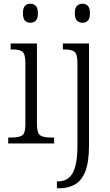

<svg xmlns="http://www.w3.org/2000/svg" viewBox="-20 -769 592 1029"><path d="M143 -647Q125 -647 114 -658Q103 -669 103 -698Q103 -727 114 -738Q125 -749 143 -749Q160 -749 171.5 -738Q183 -727 183 -698Q183 -669 171.5 -658Q160 -647 143 -647ZM24 0V-32H42Q82 -32 99 -43.5Q116 -55 116 -103V-431Q116 -480 100 -492Q84 -504 46 -504H37V-536H178V-105Q178 -56 195 -44Q212 -32 252 -32H270V0ZM422 -647Q405 -647 393 -658Q381 -669 381 -698Q381 -727 393 -738Q405 -749 422 -749Q439 -749 450.5 -738Q462 -727 462 -698Q462 -669 450.5 -658Q439 -647 422 -647ZM285 240V203H292Q324 203 347 185.5Q370 168 382.5 126Q395 84 395 11V-432Q395 -480 378.5 -492Q362 -504 326 -504H317V-536H457V10Q457 100 437 150Q417 200 381 220Q345 240 299 240Z"/></svg>

Font: Noto Serif Tamil SemiCondensed Light
Style: Italic
Weight: 300
Width: 4
Italic angle: -12°
Designer: Indian Type Foundry, Tom Grace, and the Monotype Design Team
Foundry: Monotype Imaging Inc.
Version: Version 2.003; ttfautohint (v1.8.4.7-5d5b)